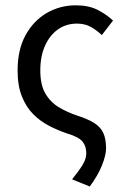

<svg xmlns="http://www.w3.org/2000/svg" viewBox="-20 -518 472 719"><path d="M316.1 180.4 250 153.6Q276.3 120.9 289.7 98.8Q303.1 76.6 303.1 55.5Q303.1 29.5 288.9 12.1Q274.6 -5.3 231.6 -18.1Q197.6 -29.5 164.3 -46.5Q131.1 -63.6 104.6 -90.2Q78 -116.8 62 -156.9Q45.9 -197 45.9 -254.2Q45.9 -332.3 76 -386.8Q106.2 -441.3 155.7 -469.7Q205.2 -498.1 263.5 -498.1Q312 -498.1 345.1 -481.3Q378.2 -464.4 403.3 -441L361.3 -386.7Q340.2 -406.3 318.6 -418Q297 -429.6 267.9 -429.6Q227.8 -429.6 197 -407.8Q166.2 -386.1 148.5 -346.5Q130.9 -306.9 130.9 -254.2Q130.9 -200.1 150 -167.6Q169.1 -135.1 200.4 -116.3Q231.8 -97.6 268.7 -85.3Q308.9 -72.4 332.6 -57.5Q356.4 -42.6 366.8 -20.1Q377.2 2.4 377.2 37.3Q377.2 62.4 362.1 100.6Q347 138.9 316.1 180.4Z"/></svg>

Font: Source Sans 3
Style: Regular
Weight: 200
Designer: Paul D. Hunt
Foundry: Adobe
Version: Version 3.046;hotconv 1.0.118;makeotfexe 2.5.65603